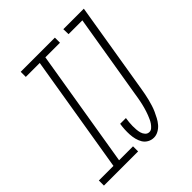

<svg xmlns="http://www.w3.org/2000/svg" viewBox="-212 -870 1013 1013"><g transform="rotate(-45 295.0 -363.5)"><path d="M245 0H-10V-38H99L208 -697H104V-735H359V-697H250L141 -38H245ZM356 8Q337 8 321 -1Q305 -10 296 -25Q287 -40 282.5 -58Q278 -76 277 -94.5Q276 -113 277 -132Q278 -151 281 -170H324Q322 -157 320.5 -143Q319 -129 319 -115.5Q319 -102 320 -88.5Q321 -75 324.5 -62.5Q328 -50 337 -40Q346 -30 360 -30Q371 -30 380 -38Q389 -46 396 -56Q403 -66 407.5 -76.5Q412 -87 416.5 -97.5Q421 -108 424 -118.5Q427 -129 430.5 -140Q434 -151 436 -161.5Q438 -172 440.5 -183Q443 -194 444.5 -205Q446 -216 448 -227L526 -697H423L422 -735H575L490 -220Q487 -203 484 -186.5Q481 -170 476.5 -153Q472 -136 467 -119.5Q462 -103 454.5 -86.5Q447 -70 438.5 -54Q430 -38 418 -24Q406 -10 389.5 -1Q373 8 356 8Z"/></g></svg>

Font: Iosevka Extralight Extended
Style: Italic
Weight: 200
Width: 7
Italic angle: -9°
Monospace: yes
Designer: Belleve Invis
Foundry: Belleve Invis
Version: Version 32.5.0; ttfautohint (v1.8.4)